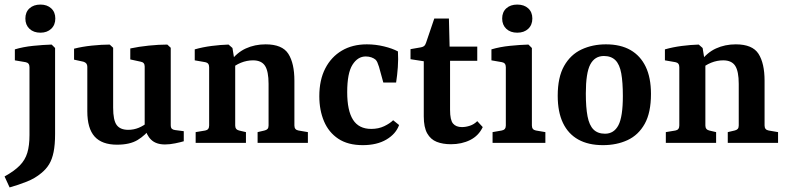

<svg xmlns="http://www.w3.org/2000/svg" viewBox="-46 -625 3441 840"><path d="M195 -415V-39Q195 8 188.5 40Q182 72 169 93.5Q156 115 135 132Q108 155 71.5 169.5Q35 184 -4 195L-26 147Q17 123 40.5 99Q64 75 73.5 43.5Q83 12 83 -34V-331Q83 -350 66 -353L19 -361V-409Q55 -420 99.5 -424.5Q144 -429 180 -430ZM196 -544Q196 -516 178 -499Q160 -482 131 -482Q101 -482 83 -499Q65 -516 65 -544Q65 -572 83 -588.5Q101 -605 131 -605Q160 -605 178 -588.5Q196 -572 196 -544Z M616 -68Q590 -33 556 -12.5Q522 8 466 8Q400 8 368 -27.5Q336 -63 336 -138V-333Q336 -350 319 -355L278 -364V-412Q313 -421 356 -425.5Q399 -430 434 -430L449 -416V-154Q449 -99 464.5 -78Q480 -57 515 -57Q539 -57 561 -66Q583 -75 603 -92ZM758 -7Q745 -3 721 2Q697 7 676 7Q637 7 615.5 -13.5Q594 -34 587 -71V-334Q587 -352 570 -355L524 -365V-413Q561 -421 605 -425.5Q649 -430 686 -430L701 -416V-78Q701 -66 706 -61.5Q711 -57 720 -56L758 -51Z M1081 0V-47L1111 -54Q1120 -56 1124.5 -61Q1129 -66 1129 -76V-258Q1129 -313 1113.5 -337Q1098 -361 1061 -361Q1034 -361 1008 -350.5Q982 -340 960 -320L961 -355Q990 -395 1029.5 -413Q1069 -431 1116 -431Q1189 -431 1215.5 -389.5Q1242 -348 1242 -272V-76Q1242 -57 1260 -54L1301 -47V0ZM810 0V-47L852 -54Q869 -57 869 -76V-331Q869 -350 852 -353L806 -361V-409Q841 -419 880 -424Q919 -429 954 -430L971 -415L983 -341V-76Q983 -58 1000 -54L1030 -47V0Z M1351 -204Q1351 -275 1377 -325.5Q1403 -376 1449.5 -403.5Q1496 -431 1559 -431Q1597 -431 1634 -422Q1671 -413 1695 -400Q1697 -366 1694.5 -331Q1692 -296 1687 -264H1631L1612 -333Q1608 -345 1605 -352Q1602 -359 1597 -364Q1590 -370 1579 -374Q1568 -378 1554 -378Q1519 -378 1496 -341.5Q1473 -305 1473 -222Q1473 -141 1498.5 -101Q1524 -61 1578 -61Q1610 -61 1635 -73Q1660 -85 1674 -99L1700 -78Q1686 -39 1644.5 -14.5Q1603 10 1541 10Q1476 10 1434 -18Q1392 -46 1371.5 -94.5Q1351 -143 1351 -204Z M1808 -357 1750 -366V-410L1796 -418Q1806 -420 1810.5 -424.5Q1815 -429 1818 -438L1854 -544H1918L1921 -421H2042V-359H1923V-144Q1923 -100 1936 -84.5Q1949 -69 1975 -69Q1992 -69 2010 -75Q2028 -81 2042 -95L2066 -69Q2048 -31 2011 -12.5Q1974 6 1927 6Q1891 6 1864.5 -4.5Q1838 -15 1823 -41.5Q1808 -68 1808 -116Z M2281 -76Q2281 -57 2299 -54L2340 -47V0H2109V-47L2149 -54Q2167 -57 2167 -76V-331Q2167 -350 2150 -353L2104 -361V-409Q2141 -420 2185 -424.5Q2229 -429 2266 -430L2281 -415ZM2283 -544Q2283 -516 2265 -499Q2247 -482 2217 -482Q2187 -482 2169 -499Q2151 -516 2151 -544Q2151 -572 2169 -588.5Q2187 -605 2217 -605Q2247 -605 2265 -588.5Q2283 -572 2283 -544Z M2679 -205Q2679 -265 2672 -304Q2665 -343 2646.5 -361.5Q2628 -380 2596 -380Q2556 -380 2536.5 -343Q2517 -306 2517 -216Q2517 -155 2524.5 -116Q2532 -77 2550.5 -58.5Q2569 -40 2601 -40Q2640 -40 2659.5 -77Q2679 -114 2679 -205ZM2394 -206Q2394 -287 2422 -336.5Q2450 -386 2498 -408.5Q2546 -431 2605 -431Q2669 -431 2712.5 -406Q2756 -381 2779 -333Q2802 -285 2802 -214Q2802 -132 2774.5 -83Q2747 -34 2699.5 -12Q2652 10 2592 10Q2528 10 2484 -14.5Q2440 -39 2417 -87Q2394 -135 2394 -206Z M3138 0V-47L3168 -54Q3177 -56 3181.5 -61Q3186 -66 3186 -76V-258Q3186 -313 3170.5 -337Q3155 -361 3118 -361Q3091 -361 3065 -350.5Q3039 -340 3017 -320L3018 -355Q3047 -395 3086.5 -413Q3126 -431 3173 -431Q3246 -431 3272.5 -389.5Q3299 -348 3299 -272V-76Q3299 -57 3317 -54L3358 -47V0ZM2867 0V-47L2909 -54Q2926 -57 2926 -76V-331Q2926 -350 2909 -353L2863 -361V-409Q2898 -419 2937 -424Q2976 -429 3011 -430L3028 -415L3040 -341V-76Q3040 -58 3057 -54L3087 -47V0Z"/></svg>

Font: Yrsa SemiBold
Style: Regular
Weight: 600
Version: Version 2.004